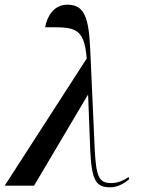

<svg xmlns="http://www.w3.org/2000/svg" viewBox="-52 -790 607 817"><path d="M-32 0H93L321 -385H323L332 -150C338 -19 358 7 417 7C445 7 475 -7 498 -28L495 -37C475 -22 448 -11 423 -11C370 -11 357 -34 351 -156L332 -578C326 -716 307 -770 235 -770C175 -770 148 -718 140 -674C261 -674 306 -680 317 -541Z"/></svg>

Font: Noto Serif Display Condensed Medium
Style: Italic
Weight: 500
Width: 3
Italic angle: -12°
Designer: Monotype Design Team
Foundry: Monotype Imaging Inc.
Version: Version 2.009